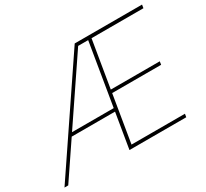

<svg xmlns="http://www.w3.org/2000/svg" viewBox="-165 -948 1253 1167"><g transform="rotate(-30 462.0 -364.0)"><path d="M-19.5 0 472.2 -727.5H944.8L940.9 -704.1H576.7L522 -375H865.7L862.3 -352.5H518.6L463.9 -22.5H838.9L835 0H436.5L553.2 -704.1H482.9L6.8 0ZM163.6 -246.1 167.5 -268.6H493.7L489.7 -246.1Z"/></g></svg>

Font: Inter 20pt Thin
Style: Italic
Weight: 250
Italic angle: -9.3988°
Version: Version 4.001;git-66647c0bb